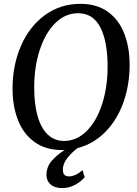

<svg xmlns="http://www.w3.org/2000/svg" viewBox="-20 -773 716 1002"><path d="M308 113Q308 147.5 339.5 147.5Q374 147.5 410.5 115L422 152Q401 176 370.5 192.2Q340 208.5 304.5 208.5Q265.5 208.5 244 189.5Q222.5 170.5 222.5 140Q222.5 99.5 248.2 68.5Q274 37.5 317.5 9.5Q312.5 10 303 10Q218 10 160 -32Q102 -74 73.8 -146.5Q45.5 -219 45.5 -310.5Q45.5 -432.5 89.5 -533.8Q133.5 -635 214.2 -694Q295 -753 400 -753Q486 -753 543.8 -710.8Q601.5 -668.5 629 -596.8Q656.5 -525 656.5 -435.5Q656.5 -329.5 623.8 -238Q591 -146.5 529.2 -84Q467.5 -21.5 384 0Q348 28.5 328 56.2Q308 84 308 113ZM314.5 -37.5Q380.5 -37.5 432.2 -89.2Q484 -141 512.8 -229.5Q541.5 -318 541.5 -425Q541.5 -557 503.5 -630.5Q465.5 -704 387.5 -704Q320.5 -704 268.5 -652.5Q216.5 -601 187.5 -512.5Q158.5 -424 158.5 -316Q158.5 -230.5 176 -168Q193.5 -105.5 228.5 -71.5Q263.5 -37.5 314.5 -37.5Z"/></svg>

Font: Merriweather Text
Style: Italic
Weight: 400
Italic angle: -7.8°
Designer: Eben Sorkin
Foundry: Eben Sorkin
Version: Version 2.100